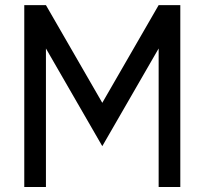

<svg xmlns="http://www.w3.org/2000/svg" viewBox="-20 -735 807 757"><path d="M161.1 2.4H75.7V-714.8H161.1L383.3 -329.6L605.5 -714.8H690.9V2.4H605.5V-543.9L383.3 -158.7L161.1 -543.9Z"/></svg>

Font: Proletarsk
Style: Regular
Weight: 400
Designer: Peter Wiegel, original typeface by Carl Albert Fahrenwaldt 1901
Foundry: Peter Wiegel
Version: Version 1.000 2010 initial release